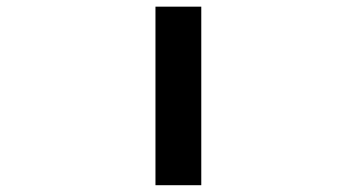

<svg xmlns="http://www.w3.org/2000/svg" viewBox="-20 -543 1040 565"><path d="M437.5 2V-523.4H572.3V2Z"/></svg>

Font: GenEi Gothic M Regular
Style: Bold
Weight: 700
Designer: o_tamon (Modified); [Source Han Sans]
Ryoko NISHIZUKA  (kana & ideographs); Paul D. Hunt (Latin, Greek & Cyrillic); Wenl
Version: Version 1.1a;Original Version 1.004